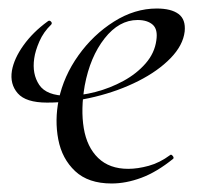

<svg xmlns="http://www.w3.org/2000/svg" viewBox="-20 -419 469 451"><path d="M242.2 12Q187.4 12 156.5 -17Q125.6 -46 116.9 -91.4Q108.2 -136.8 118 -185Q129.6 -240.4 164.3 -289Q199 -337.6 247.7 -368.3Q296.4 -399 348.2 -399Q382 -399 399.3 -386.2Q416.6 -373.4 413.8 -345Q410 -312.6 380.7 -282.4Q351.4 -252.2 305 -228.7Q258.6 -205.2 202.8 -191.6Q147 -178 90.4 -178Q40.8 -178 21.8 -199.7Q2.8 -221.4 8 -253Q13 -281.6 35.2 -312.6Q57.4 -343.6 91.8 -368.6Q95.8 -372.2 99.5 -368.6Q103.2 -365 100.4 -361.4Q82.2 -344 72.5 -321.7Q62.8 -299.4 60.4 -281.8Q55 -245.4 72.1 -219.7Q89.2 -194 138.4 -194Q169.6 -194 204.3 -203Q239 -212 270.1 -229Q301.2 -246 322.2 -270.2Q343.2 -294.4 347.2 -324Q351.2 -350 338.7 -361Q326.2 -372 303.2 -372Q259.6 -372 225.6 -328.7Q191.6 -285.4 179 -218Q169.4 -162.2 176.8 -117.8Q184.2 -73.4 210.6 -47.9Q237 -22.4 281.2 -22.4Q303.4 -22.4 329.3 -29.5Q355.2 -36.6 380 -55Q382 -57 385.5 -53Q389 -49 387 -46.2Q348.2 -14.8 312.1 -1.4Q276 12 242.2 12Z"/></svg>

Font: Cormorant Light
Style: Italic
Weight: 300
Italic angle: -10°
Designer: Christian Thalmann (Catharsis Fonts)
Foundry: Catharsis Fonts
Version: Version 4.000